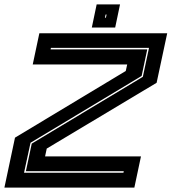

<svg xmlns="http://www.w3.org/2000/svg" viewBox="-34 -851 778 871"><path d="M-14 0 34 -226.5 536.5 -529 543 -558.5H114.5L144.5 -700H724.5L676.5 -475.5L178 -177L170.5 -141.5H605.5L575.5 0ZM75 -67.5H526L527.5 -74.5H83.5L110 -199.5L614 -502.5L642 -634H197L195.5 -627H634L608.5 -506.5L104.5 -203.5ZM382.5 -726 404.5 -831H510.5L488.5 -726ZM442 -771H446.5L449.5 -785H445Z"/></svg>

Font: Tourney Expanded ExtraBold
Style: Italic
Weight: 800
Width: 7
Italic angle: -12°
Designer: Tyler Finck
Foundry: Etcetera Type Co
Version: Version 1.010; ttfautohint (v1.8.3)